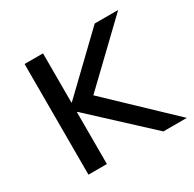

<svg xmlns="http://www.w3.org/2000/svg" viewBox="-113 -596 724 716"><g transform="rotate(-30 249.0 -238.0)"><path d="M74.5 0H153.9V-223.5H155.9L397.1 0H498L215.7 -268.6V-225.5L477.5 -476.5H376.5L155.9 -264.7H153.9V-476.5H74.5Z"/></g></svg>

Font: LL Pando Sans
Style: Regular
Weight: 400
Designer: Joshua Smith
Foundry: Joshua Smith
Version: Version 1.000;Glyphs 3.2.1 (3258)